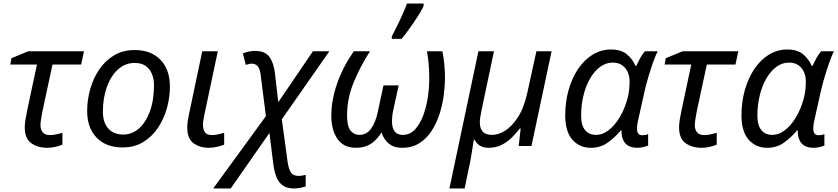

<svg xmlns="http://www.w3.org/2000/svg" viewBox="-20 -826 4738 1086"><path d="M248 10Q194 10 157 -16Q120 -42 120 -107Q120 -124 124 -149Q128 -174 133 -198L189 -461H38L45 -497L140 -536H455L439 -461H277L220 -196Q216 -173 212.5 -153Q209 -133 209 -117Q209 -94 221.5 -78Q234 -62 262 -62Q279 -62 296 -65.5Q313 -69 333 -75V-8Q321 -2 295.5 4Q270 10 248 10Z M673 8Q580 8 526.5 -47.5Q473 -103 473 -198Q473 -260 490 -321Q507 -382 540.5 -432Q574 -482 624.5 -512.5Q675 -543 741 -543Q835 -543 888 -487.5Q941 -432 941 -336Q941 -275 924 -214Q907 -153 873.5 -103Q840 -53 790 -22.5Q740 8 673 8ZM678 -65Q726 -65 765 -98.5Q804 -132 827.5 -195Q851 -258 851 -346Q851 -376 840.5 -404.5Q830 -433 806 -451.5Q782 -470 742 -470Q687 -470 646.5 -432.5Q606 -395 584 -332.5Q562 -270 562 -195Q562 -133 592.5 -99Q623 -65 678 -65Z M1162 10Q1110 10 1074.5 -16Q1039 -42 1039 -107Q1039 -122 1042 -140.5Q1045 -159 1049 -180L1124 -536H1212L1136 -177Q1133 -164 1130.5 -148Q1128 -132 1128 -118Q1128 -94 1139 -78Q1150 -62 1179 -62Q1196 -62 1212 -65.5Q1228 -69 1248 -75V-8Q1235 -2 1210 4Q1185 10 1162 10Z M1186 240 1484 -169 1455 -397Q1451 -435 1438.5 -450.5Q1426 -466 1403 -466Q1395 -466 1386.5 -463.5Q1378 -461 1370 -459L1354 -524Q1368 -530 1386.5 -534Q1405 -538 1422 -538Q1479 -538 1503.5 -504.5Q1528 -471 1535 -413L1554 -248L1750 -536H1843L1574 -151L1607 91Q1613 130 1625.5 149.5Q1638 169 1669 169Q1680 169 1690 167Q1700 165 1709 163V229Q1696 233 1679 236.5Q1662 240 1643 240Q1602 240 1578 222Q1554 204 1542.5 173Q1531 142 1526 103L1504 -74L1285 240Z M1993 10Q1924 10 1889 -40Q1854 -90 1854 -171Q1854 -260 1887 -354Q1920 -448 1981 -536H2073Q2020 -455 1981.5 -362.5Q1943 -270 1943 -173Q1943 -111 1963 -87Q1983 -63 2012 -63Q2052 -63 2078 -97Q2104 -131 2117 -194L2149 -343H2235L2205 -206Q2201 -189 2199 -171Q2197 -153 2197 -142Q2197 -63 2258 -63Q2299 -63 2327.5 -94Q2356 -125 2374 -173.5Q2392 -222 2400 -277Q2408 -332 2408 -380Q2408 -467 2395 -536H2482Q2490 -500 2493.5 -459.5Q2497 -419 2497 -383Q2497 -340 2490 -287.5Q2483 -235 2466.5 -182.5Q2450 -130 2422 -86.5Q2394 -43 2352.5 -16.5Q2311 10 2254 10Q2208 10 2179 -14Q2150 -38 2138 -77Q2111 -34 2077 -12Q2043 10 1993 10ZM2196 -606V-620Q2209 -645 2225.5 -678Q2242 -711 2257 -745Q2272 -779 2282 -806H2376V-792Q2368 -773 2346.5 -739Q2325 -705 2299.5 -669Q2274 -633 2251 -606Z M2522 240 2686 -536H2774L2703 -199Q2694 -156 2694 -134Q2694 -100 2710.5 -81.5Q2727 -63 2764 -63Q2798 -63 2836.5 -86.5Q2875 -110 2909.5 -163Q2944 -216 2963 -303L3014 -536H3100L2986 0H2914L2925 -99H2920Q2901 -74 2875.5 -48.5Q2850 -23 2817.5 -6.5Q2785 10 2743 10Q2688 10 2664 -36H2660Q2658 -22 2654 2Q2650 26 2646.5 49Q2643 72 2640 86L2608 240Z M3322 10Q3258 10 3217.5 -36Q3177 -82 3177 -173Q3177 -249 3196 -316.5Q3215 -384 3249.5 -435.5Q3284 -487 3331.5 -516.5Q3379 -546 3436 -546Q3493 -546 3525.5 -519Q3558 -492 3574 -454H3579Q3587 -471 3600 -495.5Q3613 -520 3628 -536H3700Q3689 -515 3675.5 -477.5Q3662 -440 3648.5 -395Q3635 -350 3625 -306L3590 -149Q3586 -133 3584.5 -119.5Q3583 -106 3583 -97Q3583 -61 3614 -61Q3630 -61 3646 -67V-3Q3638 1 3620 5.5Q3602 10 3585 10Q3495 10 3495 -89H3492Q3458 -48 3417 -19Q3376 10 3322 10ZM3352 -63Q3388 -63 3422.5 -89.5Q3457 -116 3484.5 -161.5Q3512 -207 3528 -264Q3536 -293 3538.5 -318.5Q3541 -344 3541 -365Q3541 -412 3515.5 -442Q3490 -472 3446 -472Q3407 -472 3374 -447.5Q3341 -423 3317 -381Q3293 -339 3280 -285Q3267 -231 3267 -172Q3267 -117 3289.5 -90Q3312 -63 3352 -63Z M3949 10Q3895 10 3858 -16Q3821 -42 3821 -107Q3821 -124 3825 -149Q3829 -174 3834 -198L3890 -461H3739L3746 -497L3841 -536H4156L4140 -461H3978L3921 -196Q3917 -173 3913.5 -153Q3910 -133 3910 -117Q3910 -94 3922.5 -78Q3935 -62 3963 -62Q3980 -62 3997 -65.5Q4014 -69 4034 -75V-8Q4022 -2 3996.5 4Q3971 10 3949 10Z M4319 10Q4255 10 4214.5 -36Q4174 -82 4174 -173Q4174 -249 4193 -316.5Q4212 -384 4246.5 -435.5Q4281 -487 4328.5 -516.5Q4376 -546 4433 -546Q4490 -546 4522.5 -519Q4555 -492 4571 -454H4576Q4584 -471 4597 -495.5Q4610 -520 4625 -536H4697Q4686 -515 4672.5 -477.5Q4659 -440 4645.5 -395Q4632 -350 4622 -306L4587 -149Q4583 -133 4581.5 -119.5Q4580 -106 4580 -97Q4580 -61 4611 -61Q4627 -61 4643 -67V-3Q4635 1 4617 5.5Q4599 10 4582 10Q4492 10 4492 -89H4489Q4455 -48 4414 -19Q4373 10 4319 10ZM4349 -63Q4385 -63 4419.5 -89.5Q4454 -116 4481.5 -161.5Q4509 -207 4525 -264Q4533 -293 4535.5 -318.5Q4538 -344 4538 -365Q4538 -412 4512.5 -442Q4487 -472 4443 -472Q4404 -472 4371 -447.5Q4338 -423 4314 -381Q4290 -339 4277 -285Q4264 -231 4264 -172Q4264 -117 4286.5 -90Q4309 -63 4349 -63Z"/></svg>

Font: Noto IKEA Latin
Style: Italic
Weight: 400
Italic angle: -12°
Designer: Monotype Design Team
Foundry: Monotype Imaging Inc.
Version: Version 1.0